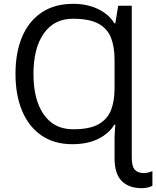

<svg xmlns="http://www.w3.org/2000/svg" viewBox="-20 -744 817 1004"><path d="M363 -724Q436 -724 493 -696.5Q550 -669 578 -622H583L598 -714H669V79Q669 126 685 143.5Q701 161 732 161Q745 161 756 158Q767 155 777 151V227Q767 233 753 236.5Q739 240 721 240Q654 240 616.5 202.5Q579 165 579 83V-20Q579 -39 580.5 -57Q582 -75 583 -92H578Q550 -46 494 -18Q438 10 358 10Q263 10 196.5 -36Q130 -82 95.5 -164.5Q61 -247 61 -358Q61 -469 95.5 -551Q130 -633 197.5 -678.5Q265 -724 363 -724ZM361 -646Q263 -646 209 -569Q155 -492 155 -357Q155 -222 209 -145Q263 -68 362 -68Q450 -68 496.5 -95Q543 -122 561 -169.5Q579 -217 579 -280V-434Q579 -497 561 -545Q543 -593 496 -619.5Q449 -646 361 -646Z"/></svg>

Font: Noto IKEA Latin
Style: Regular
Weight: 400
Designer: Monotype Design Team
Foundry: Monotype Imaging Inc.
Version: Version 1.0